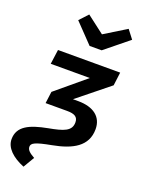

<svg xmlns="http://www.w3.org/2000/svg" viewBox="-204 -881 875 1181"><g transform="rotate(20 233.0 -291.0)"><path d="M425 -800 282 -712 167 -800 115 -744 235 -619H314L468 -744ZM107 218 150 145C118 127 99 112 99 90C99 67 119 54 226 34C355 10 445 -38 445 -150C445 -231 385 -276 286 -276H251L457 -442L468 -529H61L48 -434H304L111 -273L101 -196H242C290 -196 314 -183 314 -147C314 -90 266 -74 168 -56C53 -34 -20 -1 -20 84C-20 140 30 187 107 218Z"/></g></svg>

Font: Fira Sans Medium
Style: Italic
Weight: 500
Italic angle: -8°
Designer: bBox Type GmbH & Carrois Corporate GbR & Edenspiekermann AG
Foundry: bBox Type GmbH & Carrois Corporate GbR & Edenspiekermann AG
Version: Version 4.301;PS 004.301;hotconv 1.0.88;makeotf.lib2.5.64775